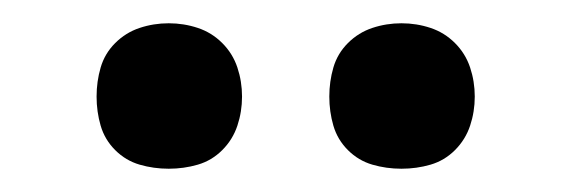

<svg xmlns="http://www.w3.org/2000/svg" viewBox="-20 -753 490 165"><path d="M325 -608Q312 -608 300 -611.5Q288 -615 279 -624Q270 -633 266.5 -645Q263 -657 263 -670Q263 -683 266.5 -695Q270 -707 279 -716Q288 -725 300 -729Q312 -733 325 -733Q338 -733 350 -729Q362 -725 371 -716Q380 -707 384 -695Q388 -683 388 -670Q388 -657 384 -645Q380 -633 371 -624Q362 -615 350 -611.5Q338 -608 325 -608ZM125 -608Q112 -608 100 -611.5Q88 -615 79 -624Q70 -633 66.5 -645Q63 -657 63 -670Q63 -683 66.5 -695Q70 -707 79 -716Q88 -725 100 -729Q112 -733 125 -733Q138 -733 150 -729Q162 -725 171 -716Q180 -707 184 -695Q188 -683 188 -670Q188 -657 184 -645Q180 -633 171 -624Q162 -615 150 -611.5Q138 -608 125 -608Z"/></svg>

Font: Zed Sans Extended
Style: Regular
Weight: 400
Width: 7
Designer: Belleve Invis
Foundry: Belleve Invis
Version: Version 1.0.0; ttfautohint (v1.8.4)